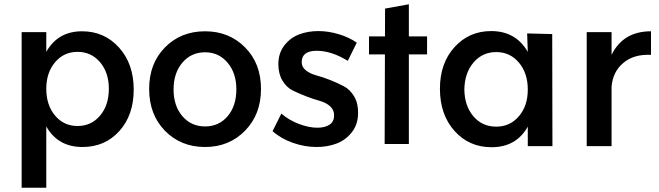

<svg xmlns="http://www.w3.org/2000/svg" viewBox="-20 -682 3075 896"><path d="M363 -536Q467 -536 535.5 -460Q604 -384 604 -264Q604 -145 537 -70.5Q470 4 365 4Q250 4 196 -92V194H81V-532H196V-440Q250 -536 363 -536ZM488 -268Q488 -343 447 -391.5Q406 -440 342 -440Q278 -440 237 -391.5Q196 -343 196 -268Q196 -191 237 -142.5Q278 -94 342 -94Q406 -94 447 -142.5Q488 -191 488 -268Z M937 -536Q1049 -536 1123.5 -461Q1198 -386 1198 -267Q1198 -148 1123.5 -72Q1049 4 937 4Q824 4 750 -71.5Q676 -147 676 -267Q676 -386 750 -461Q824 -536 937 -536ZM937 -438Q872 -438 831 -389.5Q790 -341 790 -265Q790 -188 831 -140Q872 -92 937 -92Q1002 -92 1042.5 -140Q1083 -188 1083 -265Q1083 -341 1042 -389.5Q1001 -438 937 -438Z M1603 -398Q1527 -445 1458 -445Q1388 -445 1388 -392Q1388 -369 1407.5 -353.5Q1427 -338 1457 -330Q1487 -322 1521 -308.5Q1555 -295 1584.5 -279.5Q1614 -264 1633 -231.5Q1652 -199 1651 -154Q1651 -102 1622 -65Q1593 -28 1550.5 -12Q1508 4 1457 4Q1402 4 1346.5 -15.5Q1291 -35 1252 -70L1293 -152Q1327 -122 1374 -104Q1421 -86 1461 -86Q1496 -86 1517.5 -100Q1539 -114 1539 -143Q1540 -168 1521 -185.5Q1502 -203 1473 -211Q1444 -219 1410 -232Q1376 -245 1346.5 -259.5Q1317 -274 1298 -306Q1279 -338 1279 -383Q1279 -434 1307 -470Q1335 -506 1376 -521.5Q1417 -537 1466 -537Q1512 -537 1560.5 -522.5Q1609 -508 1645 -483Z M1888 -173V-10H1775L1841 -100ZM1777 -514H1887V-434H1777ZM1702 -512H1973V-428H1702ZM1777 -642 1888 -662V-10H1775ZM1776 -10 1888 -173V-10ZM1829 -39 1863 -31Q1845 -21 1845 -22Q1845 -22 1846 -24Q1849 -38 1829 -39ZM1891 -658Z M2440 -526 2557 -523 2558 0H2443V-91Q2389 5 2274 5Q2169 5 2101 -71Q2033 -147 2033 -268Q2033 -387 2101 -462Q2169 -537 2272 -537Q2387 -537 2443 -440ZM2296 -91Q2360 -91 2401.5 -139.5Q2443 -188 2443 -264Q2443 -341 2401.5 -390Q2360 -439 2296 -439Q2231 -439 2189.5 -390Q2148 -341 2147 -264Q2148 -188 2189 -139.5Q2230 -91 2296 -91Z M2834 -426Q2888 -536 3018 -536V-426Q2939 -430 2889.5 -389Q2840 -348 2834 -278V0H2718V-532H2834Z"/></svg>

Font: Steamflix Grotesk
Style: Regular
Weight: 400
Designer: Julieta Ulanovsky
Foundry: Julieta Ulanovsky
Version: Version 4.000;PS 004.000;hotconv 1.0.88;makeotf.lib2.5.64775